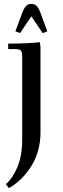

<svg xmlns="http://www.w3.org/2000/svg" viewBox="-20 -663 321 986"><path d="M10 283Q46 252 70 193.5Q94 135 94 52V-371Q94 -396 87 -403.5Q80 -411 55 -411H22V-439Q115 -439 185 -446L188 -418V16Q188 113 142 188Q96 263 26 303ZM59 -502 93 -594Q103 -621 113.5 -632Q124 -643 141 -643Q158 -643 168.5 -632Q179 -621 189 -594L223 -502L199 -493L141 -579L83 -493Z"/></svg>

Font: Dihjauti
Style: Bold
Weight: 700
Designer: T. Christopher White
Version: Version 3.0.0